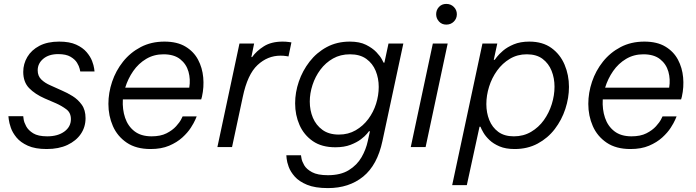

<svg xmlns="http://www.w3.org/2000/svg" viewBox="-20 -753 3564 983"><path d="M219 10Q160 10 122.5 -7Q85 -24 64.5 -49Q44 -74 35.5 -99Q27 -124 25 -141Q23 -158 23 -158H99Q99 -158 101 -142.5Q103 -127 114 -106.5Q125 -86 150 -70.5Q175 -55 222 -55Q276 -55 309.5 -79.5Q343 -104 343 -143Q343 -176 319.5 -193.5Q296 -211 267 -224L209 -249Q159 -271 129 -302Q99 -333 99 -385Q99 -426 120 -461.5Q141 -497 182 -518.5Q223 -540 283 -540Q336 -540 370 -524.5Q404 -509 423.5 -486Q443 -463 451.5 -440.5Q460 -418 462 -402.5Q464 -387 464 -387H391Q391 -387 388 -400.5Q385 -414 374.5 -431.5Q364 -449 341 -462.5Q318 -476 278 -476Q230 -476 201.5 -452Q173 -428 173 -393Q173 -364 191.5 -346Q210 -328 238 -316L298 -289Q324 -278 351.5 -261Q379 -244 398.5 -217Q418 -190 418 -148Q418 -103 394 -67.5Q370 -32 325.5 -11Q281 10 219 10Z M751 10Q677 10 629 -22.5Q581 -55 558 -107.5Q535 -160 535 -221Q535 -278 554 -334.5Q573 -391 610 -437.5Q647 -484 700.5 -512Q754 -540 822 -540Q887 -540 929.5 -514.5Q972 -489 994 -447.5Q1016 -406 1020.5 -356.5Q1025 -307 1014 -258L1010 -244H609Q606 -193 620.5 -150Q635 -107 668.5 -81Q702 -55 756 -55Q802 -55 832.5 -70.5Q863 -86 881.5 -106.5Q900 -127 907.5 -142Q915 -157 915 -157H987Q987 -157 980 -140.5Q973 -124 957 -99Q941 -74 913.5 -49Q886 -24 846 -7Q806 10 751 10ZM621 -304H949Q956 -347 945 -386Q934 -425 902.5 -450Q871 -475 817 -475Q768 -475 728.5 -451.5Q689 -428 662 -389Q635 -350 621 -304Z M1093 0 1206 -530H1281L1267 -461H1271Q1293 -492 1331 -516Q1369 -540 1427 -540Q1444 -540 1458 -538Q1472 -536 1472 -536L1457 -464Q1457 -464 1444.5 -466Q1432 -468 1416 -468Q1350 -468 1298.5 -420Q1247 -372 1223 -257L1168 0Z M1659 210Q1593 210 1552 193Q1511 176 1489 151Q1467 126 1458 101Q1449 76 1447.5 59Q1446 42 1446 42H1521Q1521 42 1523.5 57.5Q1526 73 1537.5 93Q1549 113 1577.5 128.5Q1606 144 1659 144Q1724 144 1766 118Q1808 92 1831 52Q1854 12 1863 -31L1874 -81H1869Q1869 -81 1859 -68.5Q1849 -56 1828 -40Q1807 -24 1774.5 -11.5Q1742 1 1697 1Q1627 1 1581.5 -30.5Q1536 -62 1513.5 -113Q1491 -164 1491 -224Q1491 -280 1510 -335.5Q1529 -391 1565 -437.5Q1601 -484 1653 -512Q1705 -540 1771 -540Q1821 -540 1854 -523.5Q1887 -507 1907 -486Q1927 -465 1935.5 -448.5Q1944 -432 1944 -432H1948L1969 -530H2045L1938 -31Q1912 92 1839.5 151Q1767 210 1659 210ZM1715 -64Q1763 -64 1801 -86Q1839 -108 1865.5 -143.5Q1892 -179 1905.5 -222Q1919 -265 1919 -308Q1919 -352 1903.5 -390Q1888 -428 1855.5 -451.5Q1823 -475 1772 -475Q1723 -475 1685 -453.5Q1647 -432 1620.5 -396.5Q1594 -361 1580 -318Q1566 -275 1566 -233Q1566 -188 1582 -150Q1598 -112 1631 -88Q1664 -64 1715 -64Z M2265 -627Q2242 -627 2227.5 -643Q2213 -659 2213 -680Q2213 -702 2227.5 -717.5Q2242 -733 2265 -733Q2288 -733 2303.5 -717.5Q2319 -702 2319 -680Q2319 -658 2303.5 -642.5Q2288 -627 2265 -627ZM2083 0 2196 -530H2272L2159 0Z M2295 195 2450 -530H2526L2508 -447H2513Q2513 -447 2523.5 -461Q2534 -475 2555.5 -493.5Q2577 -512 2610.5 -526Q2644 -540 2690 -540Q2758 -540 2803 -507.5Q2848 -475 2870.5 -422Q2893 -369 2893 -308Q2893 -252 2874.5 -195.5Q2856 -139 2820.5 -92.5Q2785 -46 2733 -18Q2681 10 2615 10Q2569 10 2537.5 -3.5Q2506 -17 2486 -36Q2466 -55 2455 -74Q2444 -93 2440 -104H2435L2370 195ZM2470 -220Q2470 -176 2485 -138.5Q2500 -101 2531 -78Q2562 -55 2611 -55Q2660 -55 2699 -78Q2738 -101 2764.5 -138Q2791 -175 2805 -220Q2819 -265 2819 -309Q2819 -353 2804 -390.5Q2789 -428 2758 -451.5Q2727 -475 2677 -475Q2629 -475 2590.5 -452Q2552 -429 2525 -391.5Q2498 -354 2484 -309Q2470 -264 2470 -220Z M3208 10Q3134 10 3086 -22.5Q3038 -55 3015 -107.5Q2992 -160 2992 -221Q2992 -278 3011 -334.5Q3030 -391 3067 -437.5Q3104 -484 3157.5 -512Q3211 -540 3279 -540Q3344 -540 3386.5 -514.5Q3429 -489 3451 -447.5Q3473 -406 3477.5 -356.5Q3482 -307 3471 -258L3467 -244H3066Q3063 -193 3077.5 -150Q3092 -107 3125.5 -81Q3159 -55 3213 -55Q3259 -55 3289.5 -70.5Q3320 -86 3338.5 -106.5Q3357 -127 3364.5 -142Q3372 -157 3372 -157H3444Q3444 -157 3437 -140.5Q3430 -124 3414 -99Q3398 -74 3370.5 -49Q3343 -24 3303 -7Q3263 10 3208 10ZM3078 -304H3406Q3413 -347 3402 -386Q3391 -425 3359.5 -450Q3328 -475 3274 -475Q3225 -475 3185.5 -451.5Q3146 -428 3119 -389Q3092 -350 3078 -304Z"/></svg>

Font: Be Vietnam Pro Light
Style: Italic
Weight: 300
Italic angle: -12°
Designer: Lam Bao, Tony Le, Vietanh Nguyen
Foundry: Yellow Type Foundry
Version: Version 1.002; ttfautohint (v1.8.3)